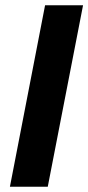

<svg xmlns="http://www.w3.org/2000/svg" viewBox="-20 -708 335 728"><path d="M294.9 -688 161.1 0H17.6L150.9 -688Z"/></svg>

Font: Arimo
Style: Bold Italic
Weight: 700
Italic angle: -12°
Designer: Steve Matteson
Foundry: Monotype Imaging Inc.
Version: Version 1.33